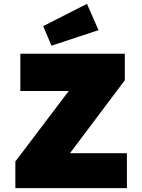

<svg xmlns="http://www.w3.org/2000/svg" viewBox="-20 -980 741 1000"><path d="M60 0V-139L419 -613L511 -506H86V-700H630V-562L273 -87L180 -182H641V0ZM248 -742 205 -844 433 -960 493 -823Z"/></svg>

Font: Lexend Deca Black
Style: Regular
Weight: 900
Designer: Bonnie Shaver-Troup, Thomas Jockin
Foundry: Lexend
Version: Version 1.007